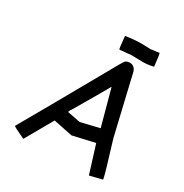

<svg xmlns="http://www.w3.org/2000/svg" viewBox="-196 -1057 1123 1174"><g transform="rotate(30 365.5 -469.5)"><path d="M465.8 -762.7Q498.5 -762.7 510.7 -727.5L608.4 -312.5Q680.7 -79.1 680.7 -61.5L592.8 -40L532.2 -234.4L377.9 -199.2L243.2 -226.6L133.8 -34.2H131.8Q49.8 -71.8 49.8 -77.1Q178.7 -302.2 356.4 -618.2Q424.8 -742.2 434.6 -752.9Q447.8 -762.7 465.8 -762.7ZM440.4 -577.1Q410.2 -522.9 297.9 -332Q293.9 -330.6 288.1 -312.5H290L379.9 -294.9L510.7 -326.2L442.4 -577.1ZM591.8 -905.3Q596.2 -905.3 605.5 -815.4Q566.4 -805.7 529.3 -805.7L451.2 -807.6L369.1 -799.8Q365.7 -799.8 357.4 -889.6Q420.4 -899.4 466.8 -899.4L533.2 -897.5Z"/></g></svg>

Font: ww_drahtTSB
Style: Regular
Weight: 400
Designer: Dr. Wolfgang Wiebecke
Version: Version 1.06 May 21, 2010, initial release